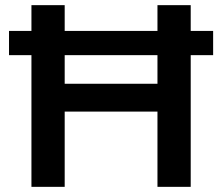

<svg xmlns="http://www.w3.org/2000/svg" viewBox="-20 -725 861 745"><path d="M102 0V-511H15V-605H102V-705H231V-605H591V-705H720V-605H807V-511H720V0H591V-292H231V0ZM231 -400H591V-511H231Z"/></svg>

Font: MulishBold
Style: Bold
Weight: 700
Designer: Vernon Adams
Foundry: Vernon Adams
Version: Version 3.602; ttfautohint (v1.8.3)